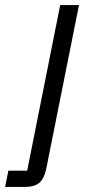

<svg xmlns="http://www.w3.org/2000/svg" viewBox="-100 -536 363 756"><path d="M-67 136H7L137 -516H211L82 129Q74 167 55 183.5Q36 200 -2 200H-80Z"/></svg>

Font: IBM Plex Sans Cond
Style: Italic
Weight: 400
Width: 3
Italic angle: -11°
Designer: Mike Abbink, Paul van der Laan, Pieter van Rosmalen
Foundry: Bold Monday
Version: Version 1.3